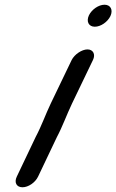

<svg xmlns="http://www.w3.org/2000/svg" viewBox="-20 -702 492 812"><path d="M283 -448 195 -265C172 -217 156 -170 131 -123L51 45C39 70 50 90 75 90C100 90 129 70 141 45L220 -121C245 -168 262 -217 285 -265L373 -448C385 -472 374 -493 350 -493C326 -493 295 -472 283 -448ZM356 -637C344 -611 355 -589 381 -589C406 -589 435 -609 447 -634C459 -660 448 -682 422 -682C397 -682 368 -662 356 -637Z"/></svg>

Font: Electronic
Style: BlkUltIt
Weight: 900
Version: Version 1.011